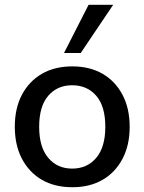

<svg xmlns="http://www.w3.org/2000/svg" viewBox="-20 -775 605 804"><path d="M283 9Q209 9 155.5 -22Q102 -53 72 -110Q42 -167 42 -244Q42 -322 72 -378.5Q102 -435 155.5 -466Q209 -497 283 -497Q356 -497 409.5 -466Q463 -435 493 -378Q523 -321 523 -244Q523 -167 493 -110Q463 -53 409.5 -22Q356 9 283 9ZM282 -69Q345 -69 383 -114Q421 -159 421 -244Q421 -330 383 -374Q345 -418 282 -418Q220 -418 182 -374Q144 -330 144 -244Q144 -159 182 -114Q220 -69 282 -69ZM248 -553 351 -755H454L318 -553Z"/></svg>

Font: Nunito Sans 12pt ExtraLight 12pt SemiBold
Style: Regular
Weight: 600
Version: Version 3.101;gftools[0.9.27]